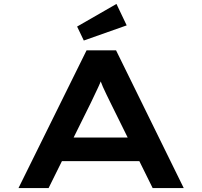

<svg xmlns="http://www.w3.org/2000/svg" viewBox="-20 -956 1028 976"><path d="M74 0 420 -700H570L914 0H756L540 -437Q530 -458 520.5 -477Q511 -496 503 -514.5Q495 -533 488 -552Q481 -571 474 -592H510Q503 -571 495.5 -551Q488 -531 479 -512Q470 -493 461 -474Q452 -455 442 -434L227 0ZM231 -137 283 -257H701L722 -137ZM406 -750 372 -821 572 -936 624 -827Z"/></svg>

Font: Lexend Zetta SemiBold
Style: Regular
Weight: 600
Designer: Bonnie Shaver-Troup, Thomas Jockin
Foundry: Lexend
Version: Version 1.007